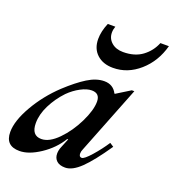

<svg xmlns="http://www.w3.org/2000/svg" viewBox="-147 -822 847 933"><g transform="rotate(20 276.0 -355.5)"><path d="M-15 -64Q-15 -122 30.5 -201Q76 -280 145 -345Q200 -396 245 -424Q290 -452 331 -452Q377 -452 397 -412H400L471 -456H484L346 -106Q340 -93 340 -82Q340 -64 354 -64Q367 -64 400.5 -102Q434 -140 460 -180L480 -167Q418 -76 374.5 -34Q331 8 294 8Q265 8 250 -6Q235 -20 235 -43Q235 -60 242 -77L262 -126H257Q223 -70 164.5 -31Q106 8 58 8Q-15 8 -15 -64ZM331 -346Q331 -389 289 -389Q264 -389 232 -372Q200 -355 173 -328Q135 -288 111 -240Q87 -192 87 -147Q87 -83 138 -83Q179 -83 224 -129Q269 -175 300 -238.5Q331 -302 331 -346ZM284 -687Q284 -703 290 -719H251Q232 -674 232 -635Q232 -585 263.5 -556Q295 -527 347 -527Q422 -527 483 -580.5Q544 -634 567 -719H523Q505 -674 466 -645Q427 -616 367 -616Q330 -616 307 -636Q284 -656 284 -687Z"/></g></svg>

Font: Ibarra Real Nova
Style: Bold Italic
Weight: 700
Italic angle: -22°
Designer: Jose Maria Ribagorda & Octavio Pardo
Foundry: Octavio Pardo
Version: Version 1.014